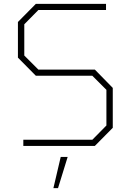

<svg xmlns="http://www.w3.org/2000/svg" viewBox="-20 -757 678 996"><path d="M101 0V-32H459L532 -106V-291L459 -364H166L73 -458V-643L166 -737H530V-705H179L106 -631V-469L179 -396H472L565 -301V-94L472 0ZM257 219 295 57H331L281 219Z"/></svg>

Font: Tomorrow ExtraLight
Style: Regular
Weight: 275
Designer: Tony de Marco, Monica Rizzolli
Foundry: Just in Type
Version: Version 2.002